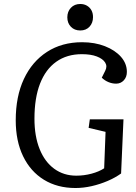

<svg xmlns="http://www.w3.org/2000/svg" viewBox="-20 -930 682 964"><path d="M600 -331 588 -59Q559 -38 520.5 -21.5Q482 -5 440.5 4.5Q399 14 359 14Q268 14 200.5 -27.5Q133 -69 96 -145.5Q59 -222 59 -326Q59 -446 100 -533.5Q141 -621 216 -669.5Q291 -718 392 -718Q456 -718 507 -698Q558 -678 587.5 -644.5Q617 -611 617 -569Q617 -543 601.5 -526.5Q586 -510 563 -510Q543 -510 524 -518Q505 -526 491 -540L508 -574Q520 -597 508 -616Q496 -635 466 -646.5Q436 -658 391 -658Q316 -658 262.5 -620Q209 -582 181 -510Q153 -438 153 -334Q153 -246 179 -181.5Q205 -117 252.5 -82.5Q300 -48 363 -48Q402 -48 439.5 -58Q477 -68 503 -85L510 -268L425 -288L431 -331ZM318 -843Q318 -872 336 -891Q354 -910 383 -910Q402 -910 416.5 -901.5Q431 -893 439 -878.5Q447 -864 447 -844Q447 -815 429.5 -796Q412 -777 383 -777Q354 -777 336 -795.5Q318 -814 318 -843Z"/></svg>

Font: Literata 18pt
Style: Italic
Weight: 400
Italic angle: -2°
Designer: Latin by Veronika Burian and Jose Scaglione. Greek by Irene Vlachou. Cyrillic by Vera Evstafieva
Foundry: TypeTogether
Version: Version 3.103;gftools[0.9.29]